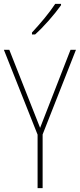

<svg xmlns="http://www.w3.org/2000/svg" viewBox="-20 -971 412 991"><path d="M295 -944V-951H265C232 -901 190 -852 145 -803V-793H161C205 -832 261 -896 295 -944ZM187 -311 28 -714H0L174 -276V0H200V-277L372 -714H344Z"/></svg>

Font: Noto Sans Khmer UI Condensed Thin
Style: Regular
Weight: 100
Width: 3
Designer: Danh Hong and the Monotype Design Team
Foundry: Monotype Imaging Inc.
Version: Version 2.002